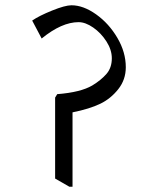

<svg xmlns="http://www.w3.org/2000/svg" viewBox="-20 -680 582 728"><path d="M457 -425Q457 -378 428.5 -342Q400 -306 361 -287Q320 -267 255 -254V28H243L189 -3V-310L197 -323Q286 -330 330 -356Q363 -376 383.5 -399.5Q404 -423 404 -459Q404 -491 383.5 -523Q363 -555 333.5 -575.5Q304 -596 278 -596Q214 -596 138 -534L102 -602Q128 -620 177.5 -640Q227 -660 251 -660Q296 -660 344.5 -625.5Q393 -591 425 -536.5Q457 -482 457 -425Z"/></svg>

Font: Martel Light
Style: Regular
Weight: 300
Designer: Dan Reynolds
Foundry: Dan Reynolds
Version: Version 1.001; ttfautohint (v1.1) -l 5 -r 5 -G 72 -x 0 -D la